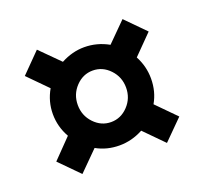

<svg xmlns="http://www.w3.org/2000/svg" viewBox="-89 -676 729 680"><g transform="rotate(-20 275.0 -335.5)"><path d="M41 -174 111 -246Q87 -288 87 -336Q87 -383 111 -425L40 -497L112 -570L184 -498Q227 -521 272 -521Q320 -521 363 -497L434 -568L506 -495L435 -423Q457 -382 457 -336Q457 -287 434 -247L505 -175L432 -102L361 -174Q318 -151 272 -151Q224 -151 185 -173L113 -101ZM363 -336Q363 -376 336 -404.5Q309 -433 272 -433Q235 -433 208 -404.5Q181 -376 181 -336Q181 -296 208 -267.5Q235 -239 272 -239Q309 -239 336 -267.5Q363 -296 363 -336Z"/></g></svg>

Font: Biryani
Style: Bold
Weight: 700
Designer: Dan Reynolds and Mathieu Reguer
Foundry: Dan Reynolds and Mathieu Reguer
Version: Version 1.004; ttfautohint (v1.1) -l 5 -r 5 -G 72 -x 0 -D la